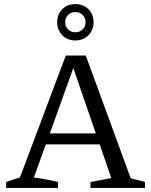

<svg xmlns="http://www.w3.org/2000/svg" viewBox="-20 -920 740 940"><path d="M620 -47Q638 -43 655.5 -38.5Q673 -34 690 -29V0H423V-29L525 -48L468 -213H204L146 -51Q176 -47 205.5 -41.5Q235 -36 264 -29V0H10V-29L78 -52L302 -648H400ZM224 -267H449L339 -587ZM349 -722Q310 -722 285 -747.5Q260 -773 260 -811Q260 -850 285 -875Q310 -900 349 -900Q388 -900 413 -875Q438 -850 438 -811Q438 -773 413 -747.5Q388 -722 349 -722ZM349 -762Q370 -762 384.5 -776Q399 -790 399 -811Q399 -833 384.5 -847Q370 -861 349 -861Q328 -861 313.5 -847Q299 -833 299 -811Q299 -790 313.5 -776Q328 -762 349 -762Z"/></svg>

Font: Piazzolla
Style: Regular
Weight: 400
Designer: Juan Pablo del Peral
Foundry: Huerta Tipografica
Version: Version 1.330